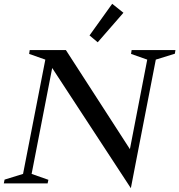

<svg xmlns="http://www.w3.org/2000/svg" viewBox="-68 -963 941 1008"><path d="M-48 0 -44 -20 53 -50 170 -650 85 -680 88 -700H278L614 -180L705 -650L620 -680L623 -700H853L850 -681L750 -650L647 -120L619 25L206 -606L98 -50L186 -19L182 0ZM445 -741 402 -777 521 -943 580 -896Z"/></svg>

Font: Wittgenstein-Italic Regular
Style: Italic
Weight: 400
Italic angle: -11°
Designer: Jörg Drees
Foundry: Jörg Drees
Version: Version 1.000; ttfautohint (v1.8.4.7-5d5b)